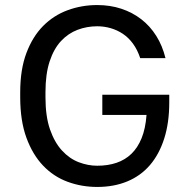

<svg xmlns="http://www.w3.org/2000/svg" viewBox="-20 -730 745 760"><path d="M365 10Q303 10 247.5 -10.5Q192 -31 150.5 -74.5Q109 -118 84.5 -185Q60 -252 60 -345V-365Q60 -455 84.5 -520Q109 -585 150.5 -627Q192 -669 247.5 -689.5Q303 -710 365 -710Q416 -710 460 -695.5Q504 -681 539 -654Q574 -627 598.5 -588Q623 -549 635 -500H535Q524 -533 506.5 -557Q489 -581 466.5 -596Q444 -611 418 -618.5Q392 -626 365 -626Q324 -626 287 -612Q250 -598 221.5 -567.5Q193 -537 176.5 -487Q160 -437 160 -365V-345Q160 -269 178 -217.5Q196 -166 225.5 -134Q255 -102 291.5 -88Q328 -74 365 -74Q407 -74 441 -85.5Q475 -97 500 -121Q525 -145 540.5 -183Q556 -221 560 -275H385V-355H650V-325Q650 -244 630 -181.5Q610 -119 573.5 -76.5Q537 -34 484 -12Q431 10 365 10Z"/></svg>

Font: Golos Text VF
Style: Regular
Weight: 400
Designer: A.Korolkova, Vitaly Kuzmin
Foundry: ParaType Ltd
Version: Version 2.003